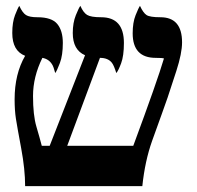

<svg xmlns="http://www.w3.org/2000/svg" viewBox="-20 -637 675 657"><path d="M436 -138Q519 -362 541 -437Q536 -439 513 -439Q434 -439 434 -523Q434 -560 444 -585Q454 -610 459 -617Q470 -593 481.5 -585.5Q493 -578 529 -578Q603 -578 603 -492Q603 -455 583.5 -394.5Q564 -334 553.5 -303Q543 -272 534 -248Q525 -224 500.5 -155Q476 -86 467 0H66Q66 -57 52.5 -129.5Q39 -202 34.5 -230.5Q30 -259 30 -297Q30 -384 66 -446Q22 -463 22 -524Q22 -561 31.5 -585.5Q41 -610 46 -617Q57 -593 69 -585.5Q81 -578 108 -578Q157 -578 176 -555Q195 -532 195 -490Q195 -448 185 -421.5Q175 -395 169 -387Q163 -410 158 -417Q147 -435 125 -439Q93 -374 93 -308.5Q93 -243 104.5 -204Q116 -165 123 -138H150L271 -448Q229 -466 229 -524Q229 -559 239.5 -585Q250 -611 255 -617Q265 -594 278 -586Q291 -578 326 -578Q404 -578 404 -490Q404 -446 394.5 -420.5Q385 -395 378 -387Q370 -413 363 -422Q350 -439 322 -439L210 -138Z"/></svg>

Font: Cardo
Style: Regular
Weight: 400
Designer: David J. Perry
Foundry: David J. Perry
Version: Version 1.0451